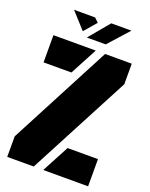

<svg xmlns="http://www.w3.org/2000/svg" viewBox="-163 -976 831 1062"><g transform="rotate(20 253.0 -445.5)"><path d="M274 -720 189 -560H25V-720ZM171 0H15V-121L329 -720H486V-599ZM227 0 312 -160H491V0ZM203 -771 303 -891H422L314 -771ZM170 -796 84 -891H208L232 -868Z"/></g></svg>

Font: Protest Guerrilla
Style: Regular
Weight: 400
Designer: Octavio Pardo
Foundry: Ashler Design
Version: Version 2.005; ttfautohint (v1.8.4.7-5d5b)